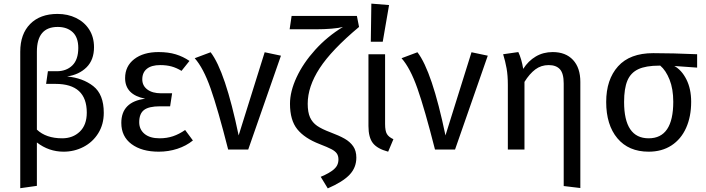

<svg xmlns="http://www.w3.org/2000/svg" viewBox="-20 -827 3903 1062"><path d="M554 -203Q554 -139 523.5 -90Q493 -41 442 -14.5Q391 12 332 12Q250 12 184 -39V201L92 214V-541Q92 -639 147 -694.5Q202 -750 298 -750Q355 -750 401 -727.5Q447 -705 473.5 -663.5Q500 -622 500 -566Q500 -496 459 -455Q418 -414 351 -404Q438 -396 496 -350.5Q554 -305 554 -203ZM460 -204Q460 -363 287 -363H235L245 -433H294Q347 -433 380 -465Q413 -497 413 -562Q413 -620 382 -649Q351 -678 299 -678Q184 -678 184 -541V-110Q235 -62 324 -62Q383 -62 421.5 -99Q460 -136 460 -204Z M1028 -490 984 -435Q956 -452 928.5 -459.5Q901 -467 866 -467Q818 -467 792.5 -446.5Q767 -426 767 -388Q767 -353 795 -332Q823 -311 871 -311H932L921 -239H865Q803 -239 776.5 -218.5Q750 -198 750 -151Q750 -111 779.5 -86.5Q809 -62 863 -62Q903 -62 937 -73.5Q971 -85 1004 -108L1047 -50Q1010 -20 961 -4Q912 12 858 12Q764 12 707.5 -30Q651 -72 651 -147Q651 -264 783 -281Q672 -303 672 -395Q672 -461 722.5 -500Q773 -539 857 -539Q911 -539 952 -526.5Q993 -514 1028 -490Z M1300 -78 1444 -538 1534 -519 1353 0H1242Q1185 -224 1145 -337.5Q1105 -451 1057 -505L1145 -538Q1226 -433 1300 -78Z M1966 -678Q1814 -551 1748 -449.5Q1682 -348 1682 -253Q1682 -206 1695 -177.5Q1708 -149 1734 -131Q1760 -113 1808 -95Q1856 -77 1886 -60Q1916 -43 1933.5 -18Q1951 7 1951 45Q1951 100 1913.5 139.5Q1876 179 1793 215L1754 151Q1802 131 1827 109.5Q1852 88 1852 55Q1852 35 1843 22Q1834 9 1813 -2Q1792 -13 1748 -30Q1665 -62 1624.5 -112Q1584 -162 1584 -253Q1584 -321 1620.5 -399.5Q1657 -478 1723.5 -551.5Q1790 -625 1877 -678Q1856 -672 1815 -668.5Q1774 -665 1727 -665H1582L1593 -739H1954Z M2110 -141Q2110 -103 2120 -86Q2130 -69 2156 -57L2127 12Q2067 -4 2042.5 -35.5Q2018 -67 2018 -130V-527H2110ZM2132 -799 2097 -596H2031L2034 -807Z M2444 -78 2588 -538 2678 -519 2497 0H2386Q2329 -224 2289 -337.5Q2249 -451 2201 -505L2289 -538Q2370 -433 2444 -78Z M3190 -374V213L3098 202V-365Q3098 -421 3077 -444Q3056 -467 3015 -467Q2973 -467 2941 -443Q2909 -419 2881 -374V0H2789V-357Q2789 -410 2782 -449Q2775 -488 2763 -527L2847 -539Q2865 -501 2874 -446Q2902 -490 2943.5 -514.5Q2985 -539 3037 -539Q3109 -539 3149.5 -495.5Q3190 -452 3190 -374Z M3836 -453 3710 -462Q3751 -439 3777 -387Q3803 -335 3803 -264Q3803 -182 3775 -119.5Q3747 -57 3694 -22.5Q3641 12 3568 12Q3457 12 3395 -62Q3333 -136 3333 -263Q3333 -387 3398.5 -460Q3464 -533 3593 -533Q3700 -533 3836 -527ZM3704 -264Q3704 -335 3683.5 -386.5Q3663 -438 3632 -464H3627Q3552 -464 3510 -444Q3468 -424 3450 -380.5Q3432 -337 3432 -263Q3432 -62 3568 -62Q3704 -62 3704 -264Z"/></svg>

Font: Fira Sans
Style: Regular
Weight: 400
Designer: bBox Type GmbH & Carrois Corporate GbR & Edenspiekermann AG
Foundry: bBox Type GmbH & Carrois Corporate GbR & Edenspiekermann AG
Version: Version 4.301